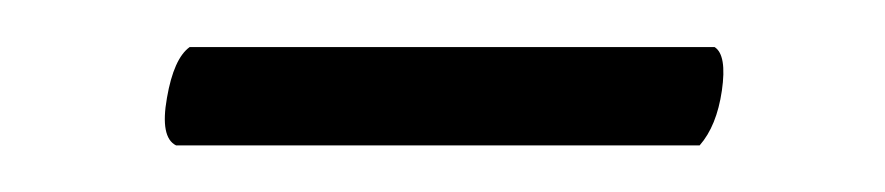

<svg xmlns="http://www.w3.org/2000/svg" viewBox="-20 -587 378 82"><path d="M55.2 -524.9Q48.3 -528.3 51.3 -545.2Q54.2 -562 61 -566.9H285.2Q290.5 -563.5 288.3 -548.3Q286.1 -533.2 278.8 -524.9Z"/></svg>

Font: Crimson
Style: Roman
Weight: 400
Version: Version 0.8